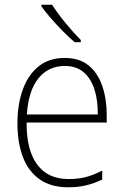

<svg xmlns="http://www.w3.org/2000/svg" viewBox="-20 -785 527 815"><path d="M255 -539Q318 -539 357 -506.5Q396 -474 414.5 -419Q433 -364 433 -297V-265H93Q92 -149 137.5 -87Q183 -25 271 -25Q311 -25 343 -33Q375 -41 414 -61V-23Q381 -7 346.5 1.5Q312 10 270 10Q196 10 148 -24Q100 -58 77 -119Q54 -180 54 -262Q54 -341 76.5 -404Q99 -467 143.5 -503Q188 -539 255 -539ZM255 -505Q186 -505 143.5 -453Q101 -401 94 -299H395Q396 -358 381 -405Q366 -452 335 -478.5Q304 -505 255 -505ZM201 -765Q223 -730 258 -687.5Q293 -645 323 -615V-606H297Q273 -626 246.5 -653Q220 -680 196 -707.5Q172 -735 156 -758V-765Z"/></svg>

Font: Noto Sans Georgian SemiCondensed ExtraLight
Style: Regular
Weight: 200
Width: 4
Designer: Monotype Design Team, Akaki Razmadze
Foundry: Google LLC
Version: Version 2.005; ttfautohint (v1.8.4.7-5d5b)